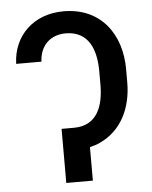

<svg xmlns="http://www.w3.org/2000/svg" viewBox="-52 -765 639 808"><g transform="rotate(-5 267.5 -360.5)"><path d="M195.3 -228.5V0H307.6V-141.6C323.2 -145 337.9 -149.9 351.1 -156.2C442.4 -198.2 487.8 -290.5 487.8 -399.9V-455.6C487.8 -600.6 405.8 -720.7 246.1 -720.7C121.1 -720.7 32.7 -637.7 28.8 -517.6H135.7C138.2 -584 181.6 -627.4 247.1 -627.4C347.7 -627.4 374.5 -542.5 374.5 -455.6V-399.9C374.5 -312.5 348.1 -228.5 247.1 -228.5Z"/></g></svg>

Font: Bert Sans Medium
Style: Regular
Weight: 500
Designer: Christian Robertson (Google), Cristiano Sobral
Foundry: Google, Cristiano Sobral
Version: Version 3.101